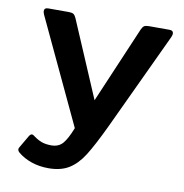

<svg xmlns="http://www.w3.org/2000/svg" viewBox="-74 -550 743 776"><g transform="rotate(10 297.5 -162.0)"><path d="M50 115Q42 108 42 102Q42 96 46 91L74 43Q80 33 86 33Q91 33 98 39Q114 51 130.5 57Q147 63 170 63Q200 63 217 43.5Q234 24 252 -22L50 -452Q46 -462 46 -466Q46 -480 62 -480H147Q160 -480 166 -476Q172 -472 177 -461L311 -147L445 -461Q450 -472 456 -476Q462 -480 475 -480H560Q576 -480 576 -466Q576 -462 572 -452L384 -51Q345 31 318.5 73Q292 115 258.5 135.5Q225 156 175 156Q137 156 105 145Q73 134 50 115Z"/></g></svg>

Font: Mitr
Style: Regular
Weight: 400
Designer: Thanarat Vachiruckul
Foundry: Cadson Demak
Version: Version 1.002